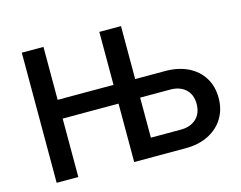

<svg xmlns="http://www.w3.org/2000/svg" viewBox="-99 -867 1277 1019"><g transform="rotate(-15 540.0 -357.5)"><path d="M94 0V-715H213V-424H520V-715H639V-424H803Q875 -424 928.5 -398Q982 -372 1011.5 -324.5Q1041 -277 1041 -213Q1041 -150 1011.5 -102Q982 -54 928.5 -27Q875 0 803 0H520V-321H213V0ZM804 -322H639V-102H804Q857 -102 888.5 -131.5Q920 -161 920 -213Q920 -264 888.5 -293Q857 -322 804 -322Z"/></g></svg>

Font: Wix Madefor Text SemiBold
Style: Regular
Weight: 600
Designer: Dalton Maag Ltd
Foundry: Dalton Maag Ltd
Version: Version 3.100